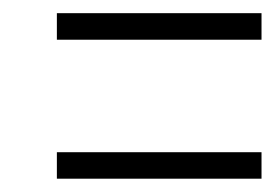

<svg xmlns="http://www.w3.org/2000/svg" viewBox="-20 -497 415 290"><path d="M375 -437H65.9V-477.1H375ZM375 -227.1H65.9V-267.1H375Z"/></svg>

Font: Open Sans Hebrew Condensed Light
Style: Italic
Weight: 300
Width: 3
Italic angle: -12°
Foundry: Ascender Corporation, Yanek Iontef
Version: Version 2.001;PS 002.001;hotconv 1.0.70;makeotf.lib2.5.58329